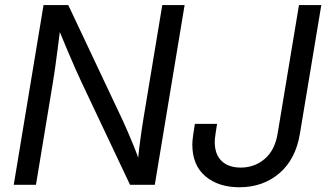

<svg xmlns="http://www.w3.org/2000/svg" viewBox="-20 -748 1321 777"><path d="M35.6 0 156.2 -727.5H256.3L478 -257.8Q484.9 -242.7 496.3 -216.6Q507.8 -190.4 521 -158Q534.2 -125.5 545.9 -90.8L536.1 -81.1Q539.1 -113.8 543.5 -149.9Q547.9 -186 552.7 -217.8Q557.6 -249.5 560.5 -268.1L636.7 -727.5H727.1L606.4 0H506.3L308.6 -418Q298.8 -439 285.4 -469Q272 -499 254.6 -540.3Q237.3 -581.5 214.4 -636.7L226.1 -649.9Q218.8 -591.8 212.9 -546.9Q207 -502 202.6 -470Q198.2 -438 194.8 -418.9L125.5 0ZM948.7 9.8Q863.8 9.8 811 -34.9Q758.3 -79.6 758.3 -163.1Q758.3 -169.9 759 -179Q759.8 -188 762 -203.6Q764.2 -219.2 768.6 -246.6H858.4Q854.5 -221.2 852.3 -207Q850.1 -192.9 849.6 -185.8Q849.1 -178.7 849.1 -173.3Q849.1 -123 877 -96.4Q904.8 -69.8 954.1 -69.8Q1009.8 -69.8 1051 -104.7Q1092.3 -139.6 1103.5 -207.5L1189.9 -727.5H1280.3L1193.8 -207.5Q1176.8 -103.5 1110.6 -46.9Q1044.4 9.8 948.7 9.8Z"/></svg>

Font: Inter 24pt
Style: Italic
Weight: 400
Italic angle: -9.3988°
Designer: Rasmus Andersson
Foundry: rsms
Version: Version 4.001;git-66647c0bb